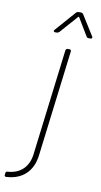

<svg xmlns="http://www.w3.org/2000/svg" viewBox="-164 -744 525 1000"><g transform="rotate(10 98.5 -244.5)"><path d="M65 -575H74C78 -575 83 -577 87 -581L169 -674C171 -677 174 -676 175 -674L231 -581C234 -576 238 -575 243 -575H252C260 -575 263 -581 259 -587L192 -694C189 -698 185 -700 180 -700H167C163 -700 157 -698 154 -694L60 -587C55 -581 57 -575 65 -575ZM-56 211C30 207 84 156 94 69L163 -491C164 -497 160 -501 155 -501H145C139 -501 135 -497 134 -491L65 69C57 138 14 179 -53 183C-59 183 -63 187 -63 193L-64 201C-65 207 -62 211 -56 211Z"/></g></svg>

Font: Barlow Thin
Style: Italic
Weight: 250
Italic angle: -7°
Designer: Jeremy Tribby
Foundry: Tribby Type
Version: Version 1.422;hotconv 1.0.109;makeotfexe 2.5.65596